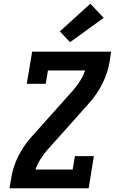

<svg xmlns="http://www.w3.org/2000/svg" viewBox="-20 -1013 640 1033"><path d="M31 0 41 -58Q50 -116 78 -172Q106 -228 148 -275L373 -527Q394 -551 411 -578Q428 -605 438 -634H238L226 -562H124L153 -735H578L569 -677Q559 -619 531 -563Q503 -507 461 -460L349 -334L236 -208Q215 -184 198 -157Q181 -130 171 -101H371L383 -173H485L457 0ZM357 -786 302 -844 466 -993 538 -917Z"/></svg>

Font: Iosevka Curly Slab Extended
Style: Bold Italic
Weight: 700
Width: 7
Italic angle: -9°
Monospace: yes
Designer: Belleve Invis
Foundry: Belleve Invis
Version: Version 11.0.0; ttfautohint (v1.8.3)